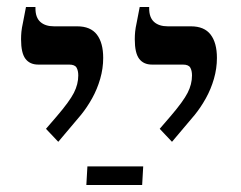

<svg xmlns="http://www.w3.org/2000/svg" viewBox="-20 -667 688 547"><path d="M470 -263 435 -300 466 -336Q502 -378 514.5 -402.5Q527 -427 527 -452Q527 -466 522 -474.5Q517 -483 501 -483H413Q389 -483 376.5 -499.5Q364 -516 364 -555Q364 -566 365 -576.5Q366 -587 369.5 -603Q373 -619 378 -647H405V-643Q405 -617 419 -604.5Q433 -592 458 -592H524Q562 -592 580 -568.5Q598 -545 598 -502Q598 -472 589.5 -442.5Q581 -413 566.5 -387Q552 -361 535 -340ZM146 -263 111 -300 142 -336Q178 -378 190.5 -402.5Q203 -427 203 -452Q203 -466 198 -474.5Q193 -483 177 -483H89Q65 -483 52.5 -499.5Q40 -516 40 -555Q40 -566 41 -576.5Q42 -587 45.5 -603Q49 -619 54 -647H81V-643Q81 -617 95 -604.5Q109 -592 134 -592H200Q238 -592 256 -568.5Q274 -545 274 -502Q274 -472 265.5 -442.5Q257 -413 242.5 -387Q228 -361 211 -340ZM226 -140 229 -193H388L385 -140Z"/></svg>

Font: Noto Serif Hebrew
Style: Regular
Weight: 400
Designer: Monotype Design Team
Foundry: Monotype Imaging Inc.
Version: Version 2.003